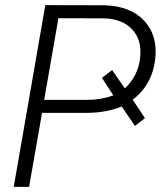

<svg xmlns="http://www.w3.org/2000/svg" viewBox="-20 -731 658 751"><path d="M144.5 -289.6 93.8 0H33.7L157.2 -710.9L388.7 -710.4Q489.7 -707.5 543.5 -650.4Q597.2 -593.3 587.4 -502.4Q576.7 -400.9 499 -340.8L546.9 -269L507.8 -238.3L456.1 -314.5Q397.9 -290.5 324.2 -289.6ZM468.3 -385.3Q519 -432.1 527.8 -502.4Q536.6 -572.8 498 -615Q459.5 -657.2 387.2 -659.2L208.5 -659.7L152.8 -340.3H320.8Q374.5 -340.3 423.3 -357.9L378.9 -426.3L418.5 -457Z"/></svg>

Font: Roboto Light
Style: Italic
Weight: 300
Italic angle: -12°
Designer: Google
Version: Version 2.134; 2016; ttfautohint (v1.6)